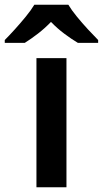

<svg xmlns="http://www.w3.org/2000/svg" viewBox="-72 -786 432 806"><path d="M207 0H81V-542H207ZM215 -766Q228 -744 250.5 -716.5Q273 -689 297 -663Q321 -637 340 -618V-606H255Q228 -622 198 -644.5Q168 -667 142 -694Q116 -667 87.5 -645Q59 -623 32 -606H-52V-618Q-33 -637 -9.5 -663Q14 -689 36.5 -716.5Q59 -744 72 -766Z"/></svg>

Font: Noto Sans Gurmukhi UI SemiBold
Style: Regular
Weight: 600
Designer: Jelle Bosma - Monotype Design Team
Foundry: Monotype Imaging Inc.
Version: Version 2.004; ttfautohint (v1.8.4.7-5d5b)